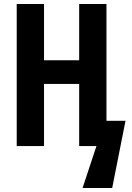

<svg xmlns="http://www.w3.org/2000/svg" viewBox="-20 -734 664 965"><path d="M515.1 -127H610.8L543.9 210.9H395L464.8 0H377.9V-312H201.2V0H64V-713.9H201.2V-431.2H377.9V-713.9H515.1Z"/></svg>

Font: Open Sans Condensed
Style: Bold
Weight: 700
Width: 3
Designer: Monotype Design Team
Foundry: Monotype Imaging Inc.
Version: Version 3.003; ttfautohint (v1.8.4)